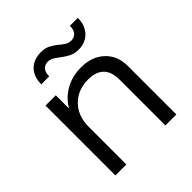

<svg xmlns="http://www.w3.org/2000/svg" viewBox="-196 -856 991 991"><g transform="rotate(-45 299.5 -361.0)"><path d="M80 0V-510H155V-390H160V0ZM445 0V-334Q445 -392 416 -421Q387 -450 330 -450Q280 -450 241.5 -428Q203 -406 181.5 -367Q160 -328 160 -276L147 -397Q173 -454 226.5 -487Q280 -520 348 -520Q428 -520 476.5 -474.5Q525 -429 525 -355V0ZM407 -593Q377 -593 355.5 -603.5Q334 -614 316.5 -627.5Q299 -641 282.5 -651.5Q266 -662 248 -662Q228 -662 214 -648Q200 -634 200 -603H142Q142 -641 156.5 -667.5Q171 -694 197 -708Q223 -722 256 -722Q287 -722 308 -711.5Q329 -701 345 -687.5Q361 -674 376.5 -663.5Q392 -653 411 -653Q432 -653 446 -667Q460 -681 460 -712H518Q518 -676 503.5 -649Q489 -622 464 -607.5Q439 -593 407 -593Z"/></g></svg>

Font: Instrument Sans
Style: Regular
Weight: 400
Designer: Rodrigo Fuenzalida
Foundry: fragTYPE
Version: Version 1.000;gftools[0.9.28]